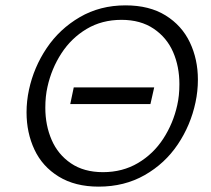

<svg xmlns="http://www.w3.org/2000/svg" viewBox="-20 -687 786 716"><path d="M79 -268Q79 -310 88 -352Q106 -436 154 -507.5Q202 -579 277.5 -623Q353 -667 448 -667Q537 -667 597.5 -629.5Q658 -592 688 -529Q718 -466 718 -390Q718 -347 709 -305Q691 -220 643 -148.5Q595 -77 519.5 -34Q444 9 348 9Q260 9 199 -28.5Q138 -66 108.5 -129Q79 -192 79 -268ZM641 -295Q649 -330 649 -373Q649 -439 625.5 -493Q602 -547 553 -580Q504 -613 433 -613Q360 -613 303 -579Q246 -545 209 -488Q172 -431 157 -363Q149 -328 149 -285Q149 -220 172.5 -165.5Q196 -111 244.5 -78Q293 -45 364 -45Q437 -45 494.5 -79Q552 -113 589 -170Q626 -227 641 -295ZM255 -361H555L541 -299H242Z"/></svg>

Font: LXGW Bright GB
Style: Italic
Weight: 400
Italic angle: -12°
Designer: Christian Thalmann (Catharsis Fonts)
Foundry: LXGW / Christian Thalmann (Catharsis Fonts) / Fontworks Inc.
Version: Version 5.510